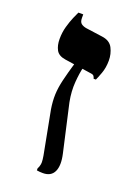

<svg xmlns="http://www.w3.org/2000/svg" viewBox="-120 -650 509 708"><g transform="rotate(20 134.0 -296.5)"><path d="M141 4Q135 4 128.5 3.5Q122 3 117 2V-6Q121 -12 123.5 -24.5Q126 -37 118 -75L89 -227Q84 -258 85 -284.5Q86 -311 93.5 -342.5Q101 -374 114 -418L148 -413Q142 -390 139 -353Q136 -316 144 -275L186 -89Q196 -45 184.5 -20.5Q173 4 141 4ZM198 -387Q197 -392 194 -396.5Q191 -401 183 -402L76 -418Q49 -422 39.5 -439.5Q30 -457 30 -482Q30 -508 36.5 -531Q43 -554 50.5 -571.5Q58 -589 62 -597H81V-583Q81 -567 89 -561Q97 -555 109 -553L174 -544Q205 -540 216.5 -517.5Q228 -495 228 -469Q228 -441 219.5 -418Q211 -395 207 -387Z"/></g></svg>

Font: Frank Ruhl Libre Medium
Style: Regular
Weight: 500
Designer: Yanek Iontef
Foundry: Fontef
Version: Version 6.004